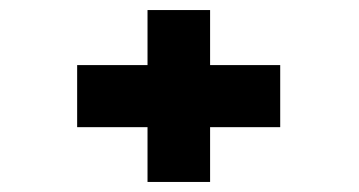

<svg xmlns="http://www.w3.org/2000/svg" viewBox="-20 -454 715 382"><path d="M537.5 -201H398V-92H273.5V-201H133.5V-324.5H273.5V-434H398V-324.5H537.5Z"/></svg>

Font: Epilogue Black
Style: Regular
Weight: 900
Designer: Tyler Finck
Foundry: Etcetera Type Co
Version: Version 2.111; ttfautohint (v1.8.3)